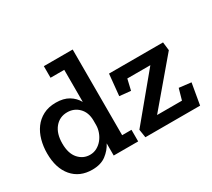

<svg xmlns="http://www.w3.org/2000/svg" viewBox="-133 -927 1299 1176"><g transform="rotate(-30 517.0 -339.0)"><path d="M599 0 590 -58 846 -367H683L665 -290L586 -298L601 -449H983L990 -390L729 -82H905L927 -160L1012 -150L986 0ZM375 0V-86Q355 -47 317.5 -18.5Q280 10 219 10Q131 10 79.5 -50Q28 -110 28 -215Q28 -263 40 -307Q52 -351 76.5 -384.5Q101 -418 139 -438Q177 -458 229 -458Q283 -458 319 -436.5Q355 -415 375 -379V-606H278V-688H482V-82H548V0ZM375 -250Q374 -306 341 -339Q308 -372 260 -372Q206 -372 172.5 -331.5Q139 -291 139 -221Q139 -150 172 -113Q205 -76 253 -76Q280 -76 302.5 -88.5Q325 -101 341 -121Q357 -141 366 -166Q375 -191 375 -216Z"/></g></svg>

Font: Zilla Slab SemiBold
Style: Regular
Weight: 600
Designer: Typotheque.com
Foundry: Typotheque type foundry
Version: Version 1.1; 2017